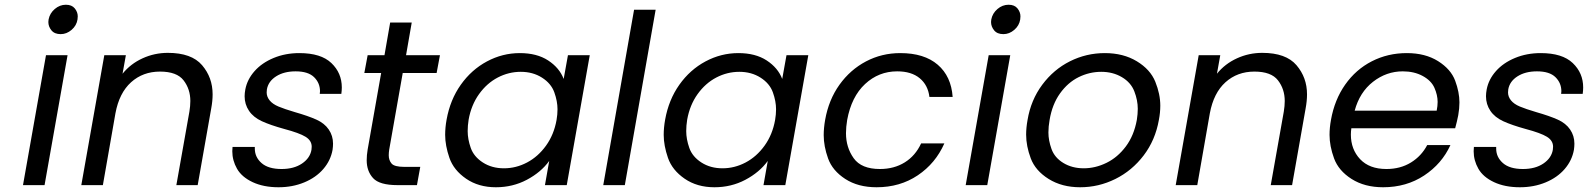

<svg xmlns="http://www.w3.org/2000/svg" viewBox="-20 -781 6699 810"><path d="M236 -637Q210 -637 197 -653Q184 -669 184 -688Q184 -693 185 -699Q190 -725 211 -743Q232 -761 258 -761Q283 -761 295.5 -745.5Q308 -730 308 -712Q308 -706 307 -699Q303 -673 282 -655Q261 -637 236 -637ZM265 -548 168 0H77L174 -548Z M688 -558Q788 -558 832.5 -506Q877 -454 877 -383Q877 -355 871 -323L814 0H724L779 -310Q783 -334 783 -355Q783 -405 754.5 -442Q726 -479 655 -479Q583 -479 533 -434Q483 -389 467 -303L414 0H323L420 -548H511L497 -470Q531 -512 581.5 -535Q632 -558 688 -558Z M1155 9Q1092 9 1046 -12.5Q1000 -34 980 -69Q960 -104 960 -143Q960 -152 961 -161H1055Q1055 -157 1055 -154Q1055 -118 1083.5 -93Q1112 -68 1168 -68Q1220 -68 1254 -91Q1288 -114 1294 -149Q1295 -156 1295 -162Q1295 -188 1269 -204Q1243 -220 1179 -237Q1121 -253 1085 -269.5Q1049 -286 1030.5 -313.5Q1012 -341 1012 -375Q1012 -388 1015 -404Q1023 -446 1054 -481Q1085 -516 1134.5 -536.5Q1184 -557 1243 -557Q1334 -557 1378 -515Q1422 -473 1422 -412Q1422 -399 1420 -385H1329Q1330 -391 1330 -396Q1330 -431 1305 -455.5Q1280 -480 1227 -480Q1178 -480 1145 -459Q1112 -438 1106 -404Q1105 -397 1105 -391Q1105 -373 1117.5 -357.5Q1130 -342 1155 -331.5Q1180 -321 1224 -308Q1280 -292 1314.5 -276.5Q1349 -261 1367 -234.5Q1385 -208 1385 -175Q1385 -163 1383 -149Q1375 -104 1344 -68Q1313 -32 1263.5 -11.5Q1214 9 1155 9Z M1679 -473 1622 -150Q1620 -137 1620 -126Q1620 -105 1632 -91Q1644 -77 1686 -77H1753L1739 0H1657Q1581 0 1554 -29.5Q1527 -59 1527 -105Q1527 -126 1531 -150L1588 -473H1517L1531 -548H1602L1626 -686H1717L1693 -548H1836L1822 -473Z M1864 -276Q1879 -360 1924 -423.5Q1969 -487 2034.5 -522Q2100 -557 2173 -557Q2245 -557 2292.5 -526Q2340 -495 2358 -448L2376 -548H2468L2371 0H2279L2297 -102Q2262 -54 2202.5 -22.5Q2143 9 2072 9Q1999 9 1946.5 -27Q1894 -63 1876 -115Q1858 -167 1858 -212Q1858 -243 1864 -276ZM2328 -275Q2332 -298 2332 -320Q2332 -354 2318.5 -391.5Q2305 -429 2266.5 -453.5Q2228 -478 2177 -478Q2126 -478 2080 -454Q2034 -430 2001 -384Q1968 -338 1957 -276Q1953 -251 1953 -228Q1953 -194 1966 -157Q1979 -120 2017 -95.5Q2055 -71 2106 -71Q2157 -71 2203.5 -95.5Q2250 -120 2283.5 -166.5Q2317 -213 2328 -275Z M2746 -740 2616 0H2525L2655 -740Z M2786 -276Q2801 -360 2846 -423.5Q2891 -487 2956.5 -522Q3022 -557 3095 -557Q3167 -557 3214.5 -526Q3262 -495 3280 -448L3298 -548H3390L3293 0H3201L3219 -102Q3184 -54 3124.5 -22.5Q3065 9 2994 9Q2921 9 2868.5 -27Q2816 -63 2798 -115Q2780 -167 2780 -212Q2780 -243 2786 -276ZM3250 -275Q3254 -298 3254 -320Q3254 -354 3240.5 -391.5Q3227 -429 3188.5 -453.5Q3150 -478 3099 -478Q3048 -478 3002 -454Q2956 -430 2923 -384Q2890 -338 2879 -276Q2875 -251 2875 -228Q2875 -194 2888 -157Q2901 -120 2939 -95.5Q2977 -71 3028 -71Q3079 -71 3125.5 -95.5Q3172 -120 3205.5 -166.5Q3239 -213 3250 -275Z M3461 -275Q3476 -360 3521.5 -423.5Q3567 -487 3633.5 -522Q3700 -557 3778 -557Q3879 -557 3936 -508Q3993 -459 3999 -372H3901Q3895 -422 3860 -451Q3825 -480 3765 -480Q3687 -480 3629.5 -426.5Q3572 -373 3554 -275Q3549 -245 3549 -219Q3549 -159 3581.5 -113.5Q3614 -68 3692 -68Q3752 -68 3797 -96Q3842 -124 3866 -176H3964Q3927 -92 3852 -41.5Q3777 9 3678 9Q3600 9 3546 -26Q3492 -61 3473.5 -112.5Q3455 -164 3455 -211Q3455 -241 3461 -275Z M4213 -637Q4187 -637 4174 -653Q4161 -669 4161 -688Q4161 -693 4162 -699Q4167 -725 4188 -743Q4209 -761 4235 -761Q4260 -761 4272.5 -745.5Q4285 -730 4285 -712Q4285 -706 4284 -699Q4280 -673 4259 -655Q4238 -637 4213 -637ZM4242 -548 4145 0H4054L4151 -548Z M4537 9Q4460 9 4404 -26Q4348 -61 4328.5 -113Q4309 -165 4309 -213Q4309 -242 4315 -275Q4329 -359 4377 -423.5Q4425 -488 4494 -522.5Q4563 -557 4641 -557Q4719 -557 4776 -522.5Q4833 -488 4854 -436Q4875 -384 4875 -335Q4875 -306 4869 -275Q4854 -190 4805 -125.5Q4756 -61 4685.5 -26Q4615 9 4537 9ZM4552 -71Q4601 -71 4648 -94Q4695 -117 4729.5 -163Q4764 -209 4776 -275Q4780 -300 4780 -322Q4780 -358 4765.5 -395.5Q4751 -433 4713 -455.5Q4675 -478 4626 -478Q4576 -478 4530.5 -455.5Q4485 -433 4452 -387Q4419 -341 4408 -275Q4403 -247 4403 -222Q4403 -189 4416 -152.5Q4429 -116 4466 -93.5Q4503 -71 4552 -71Z M5305 -558Q5405 -558 5449.5 -506Q5494 -454 5494 -383Q5494 -355 5488 -323L5431 0H5341L5396 -310Q5400 -334 5400 -355Q5400 -405 5371.5 -442Q5343 -479 5272 -479Q5200 -479 5150 -434Q5100 -389 5084 -303L5031 0H4940L5037 -548H5128L5114 -470Q5148 -512 5198.5 -535Q5249 -558 5305 -558Z M6132 -295Q6127 -269 6119 -240H5681Q5679 -226 5679 -213Q5679 -151 5718 -109.5Q5757 -68 5829 -68Q5888 -68 5932.5 -95.5Q5977 -123 6001 -169H6099Q6063 -90 5988 -40.5Q5913 9 5815 9Q5737 9 5682 -26Q5627 -61 5608 -113Q5589 -165 5589 -212Q5589 -242 5595 -275Q5610 -360 5655 -424Q5700 -488 5767.5 -522.5Q5835 -557 5915 -557Q5993 -557 6047 -523Q6101 -489 6119 -440.5Q6137 -392 6137 -349Q6137 -323 6132 -295ZM6041 -314Q6045 -334 6045 -351Q6045 -380 6031.5 -410.5Q6018 -441 5982 -460.5Q5946 -480 5898 -480Q5829 -480 5772.5 -436Q5716 -392 5695 -314Z M6392 9Q6329 9 6283 -12.5Q6237 -34 6217 -69Q6197 -104 6197 -143Q6197 -152 6198 -161H6292Q6292 -157 6292 -154Q6292 -118 6320.5 -93Q6349 -68 6405 -68Q6457 -68 6491 -91Q6525 -114 6531 -149Q6532 -156 6532 -162Q6532 -188 6506 -204Q6480 -220 6416 -237Q6358 -253 6322 -269.5Q6286 -286 6267.5 -313.5Q6249 -341 6249 -375Q6249 -388 6252 -404Q6260 -446 6291 -481Q6322 -516 6371.5 -536.5Q6421 -557 6480 -557Q6571 -557 6615 -515Q6659 -473 6659 -412Q6659 -399 6657 -385H6566Q6567 -391 6567 -396Q6567 -431 6542 -455.5Q6517 -480 6464 -480Q6415 -480 6382 -459Q6349 -438 6343 -404Q6342 -397 6342 -391Q6342 -373 6354.5 -357.5Q6367 -342 6392 -331.5Q6417 -321 6461 -308Q6517 -292 6551.5 -276.5Q6586 -261 6604 -234.5Q6622 -208 6622 -175Q6622 -163 6620 -149Q6612 -104 6581 -68Q6550 -32 6500.5 -11.5Q6451 9 6392 9Z"/></svg>

Font: Fz Poppins
Style: Italic
Weight: 400
Italic angle: -10°
Designer: Ninad Kale (Devanagari), Jonny Pinhorn (Latin)
Foundry: Indian Type Foundry
Version: Vit hóa bi Vntype.Com & FontZin.Com